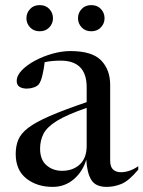

<svg xmlns="http://www.w3.org/2000/svg" viewBox="-20 -722 562 752"><path d="M521.5 -57.5Q484.5 -13.5 456 -1.8Q427.5 10 397.5 10Q354 10 337.2 -18Q320.5 -46 318 -97Q304.5 -50.5 269.2 -20.2Q234 10 186.5 10Q124.5 10 83 -23Q41.5 -56 41.5 -119Q41.5 -150.5 51.8 -175Q62 -199.5 90.8 -221.5Q119.5 -243.5 174.8 -267.5Q230 -291.5 319.5 -322V-380Q319.5 -484.5 217.5 -484.5Q183 -484.5 155 -478.5Q152 -452.5 146.2 -427.8Q140.5 -403 132 -392Q125.5 -384 112.2 -379.5Q99 -375 85 -375Q67 -375 56.2 -382.2Q45.5 -389.5 45.5 -405Q45.5 -426 65.5 -446.8Q85.5 -467.5 117.2 -484.5Q149 -501.5 185.8 -511.8Q222.5 -522 256 -522Q340.5 -522 376 -485.5Q411.5 -449 411.5 -389.5V-93Q411.5 -68.5 423 -58Q434.5 -47.5 453 -47.5Q487.5 -47.5 521.5 -71ZM137 -139.5Q137 -96.5 162 -74.8Q187 -53 223 -53Q266 -53 292.8 -78.2Q319.5 -103.5 319.5 -150.5V-299.5Q242.5 -273 203.2 -248.8Q164 -224.5 150.5 -198.2Q137 -172 137 -139.5ZM135.5 -599.5Q112 -599.5 97.8 -614.8Q83.5 -630 83.5 -650.5Q83.5 -671.5 97.8 -686.8Q112 -702 135.5 -702Q159 -702 173.2 -686.8Q187.5 -671.5 187.5 -650.5Q187.5 -630 173.2 -614.8Q159 -599.5 135.5 -599.5ZM337.5 -599.5Q314 -599.5 299.8 -614.8Q285.5 -630 285.5 -650.5Q285.5 -671.5 299.8 -686.8Q314 -702 337.5 -702Q361 -702 375.2 -686.8Q389.5 -671.5 389.5 -650.5Q389.5 -630 375.2 -614.8Q361 -599.5 337.5 -599.5Z"/></svg>

Font: Newsreader 72pt
Style: Regular
Weight: 400
Designer: Hugues Gentile
Foundry: Production Type
Version: Version 1.003; ttfautohint (v1.8.3)